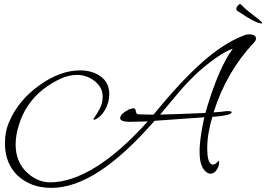

<svg xmlns="http://www.w3.org/2000/svg" viewBox="-20 -794 1294 933"><path d="M229 119Q171 119 124.5 98Q78 77 49 41Q4 -15 4 -98Q4 -157 26 -205Q70 -307 172 -380Q273 -452 369 -452Q429 -452 470 -422Q511 -392 511 -336Q511 -297 490.5 -260.5Q470 -224 439 -212Q437 -212 435 -213.5Q433 -215 434 -216Q451 -240 465 -266.5Q479 -293 479 -325Q479 -356 460.5 -379.5Q442 -403 413.5 -416.5Q385 -430 355 -430Q314 -430 273 -411Q232 -392 191 -361Q103 -292 71 -184Q56 -136 56 -91Q56 -5 115 48Q139 69 166 80.5Q193 92 224 92Q325 92 444.5 18.5Q564 -55 698 -204L607 -202Q564 -203 564 -220Q564 -240 606 -262Q623 -268 629 -268Q638 -268 640 -254Q642 -241 649 -239Q666 -238 685 -237.5Q704 -237 726 -237Q820 -352 896.5 -429Q973 -506 1039.5 -553Q1106 -600 1168 -623Q1177 -627 1190 -627Q1224 -627 1224 -606Q1224 -597 1214 -587Q1080 -445 1018 -248Q1033 -249 1046.5 -250Q1060 -251 1072 -253Q1077 -254 1080.5 -254Q1084 -254 1088 -254Q1106 -254 1106 -249Q1106 -233 1012 -226Q987 -144 987 -73Q987 -7 1007 4Q1009 5 1011 5.5Q1013 6 1015 6Q1024 6 1033.5 -3.5Q1043 -13 1043 -13Q1045 -11 1045 -6Q1045 14 1032.5 32Q1020 50 1003 50Q992 50 981 41Q950 16 950 -54Q950 -62 950 -70.5Q950 -79 951 -87Q953 -116 958.5 -150Q964 -184 973 -224L731 -207Q591 -46 466 36.5Q341 119 229 119ZM758 -237Q796 -238 851.5 -240Q907 -242 978 -245Q1025 -407 1074 -497Q1082 -513 1091.5 -528Q1101 -543 1111 -557Q1086 -549 1055 -529.5Q1024 -510 996 -488Q968 -466 950 -450Q898 -403 851.5 -348.5Q805 -294 758 -237ZM1251 -680Q1245 -680 1227 -686Q1208 -694 1182 -710Q1156 -726 1132 -742Q1130 -745 1128 -749Q1128 -757 1134 -765Q1140 -773 1146 -774Q1150 -774 1153 -770Q1165 -757 1189 -737.5Q1213 -718 1237 -700Q1254 -686 1254 -682Q1254 -680 1251 -680Z"/></svg>

Font: Ephesis
Style: Regular
Weight: 400
Designer: Robert E. Leuschke
Foundry: Robert E. Leuschke
Version: Version 1.010; ttfautohint (v1.8.3)